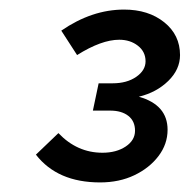

<svg xmlns="http://www.w3.org/2000/svg" viewBox="-20 -726 396 401"><path d="M189 -345Q100 -345 55 -403L102 -448Q141 -407 194 -407Q223 -407 242.5 -420Q262 -433 262 -453Q262 -473 248 -484Q234 -495 210 -495H174L186 -552H215Q245 -552 264.5 -565.5Q284 -579 284 -598Q284 -618 268 -630.5Q252 -643 229 -643Q192 -643 141 -611L108 -662Q172 -706 239 -706Q290 -706 323 -679.5Q356 -653 356 -611Q356 -581 331.5 -557Q307 -533 270 -524Q330 -507 330 -455Q330 -425 311 -400Q292 -375 260.5 -360Q229 -345 189 -345Z"/></svg>

Font: Red Hat Text Medium
Style: Italic
Weight: 500
Italic angle: -12°
Designer: Pentagram, MCKL
Foundry: Pentagram, MCKL
Version: Version 1.023; ttfautohint (v1.8.3)